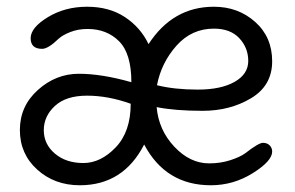

<svg xmlns="http://www.w3.org/2000/svg" viewBox="-20 -535 877 570"><path d="M368 -227Q301 -251 238.5 -251Q176 -251 143 -220.5Q110 -190 110 -148.5Q110 -107 143 -79Q176 -51 227.5 -51Q279 -51 323.5 -97.5Q368 -144 368 -227ZM445 -217Q451 -149 497.5 -99.5Q544 -50 601 -50Q635 -50 664 -59.5Q693 -69 708 -80Q748 -111 760.5 -111Q773 -111 780.5 -103.5Q788 -96 788 -85Q788 -57 730.5 -21Q673 15 606 15Q472 15 408 -106Q346 15 217 15Q142 15 90.5 -31.5Q39 -78 39 -149Q39 -220 92.5 -268Q146 -316 214 -316Q282 -316 370 -291Q370 -376 333.5 -412.5Q297 -449 240 -449Q212 -449 189 -440Q166 -431 154 -420Q123 -390 105 -390Q71 -390 71 -421.5Q71 -453 122 -484Q173 -515 238.5 -515Q304 -515 350.5 -484.5Q397 -454 421 -404Q493 -515 615 -515Q687 -515 737.5 -470Q788 -425 788 -353Q788 -281 725.5 -243.5Q663 -206 581.5 -206Q500 -206 445 -217ZM615 -450Q549 -450 504 -399.5Q459 -349 446 -282Q498 -269 567 -269Q636 -269 676.5 -292Q717 -315 717 -354Q717 -393 690.5 -421.5Q664 -450 615 -450Z"/></svg>

Font: Delius
Style: Regular
Weight: 400
Designer: Natalia Raices
Foundry: Natalia Raices
Version: Version 1.001